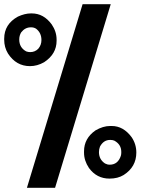

<svg xmlns="http://www.w3.org/2000/svg" viewBox="-20 -774 719 916"><path d="M127 -710H131.8Q188 -710 226.6 -657.7Q250 -623.5 250 -585V-579.6Q250 -516.1 190.4 -477.1Q157.7 -458.5 123 -458.5Q57.1 -458.5 18.1 -518.6Q0 -548.3 0 -584.5V-589.4Q0 -658.7 65.4 -694.8Q98.6 -710 127 -710ZM71.8 -585.4Q71.8 -546.9 105 -528.8Q114.7 -525.4 123.5 -525.4Q147 -525.4 162.6 -541.5Q177.7 -559.1 177.7 -583Q177.7 -617.7 151.9 -637.2Q141.6 -643.6 128.9 -643.6H127Q99.6 -643.6 81.1 -619.6Q71.8 -604.5 71.8 -585.4ZM504.9 -172.9H513.2Q568.4 -172.9 607.9 -119.6Q630.4 -86.4 630.4 -46.4Q630.4 22.5 569.8 61Q542 78.1 502.4 78.1Q441.4 78.1 404.3 27.3Q380.9 -7.8 380.9 -45.4V-52.2Q380.9 -113.8 435.5 -151.9Q471.7 -172.9 504.9 -172.9ZM452.1 -48.3Q452.1 -13.2 481 5.9Q491.7 11.7 503.4 11.7Q542.5 11.7 556.6 -30.8Q558.6 -38.1 558.6 -45.4V-49.8Q558.6 -85 525.4 -103Q517.1 -106.4 507.8 -106.4H504.9Q474.1 -106.4 457 -74.7Q452.1 -62 452.1 -48.3ZM508.3 -753.9 242.7 122.1H108.4L374 -753.9Z"/></svg>

Font: Aqlam Corner
Style: Regular
Weight: 400
Designer: Developer/ Husham Jawad
Version: Version 1.00;December 29, 2020;FontCreator 13.0.0.2683 32-bi